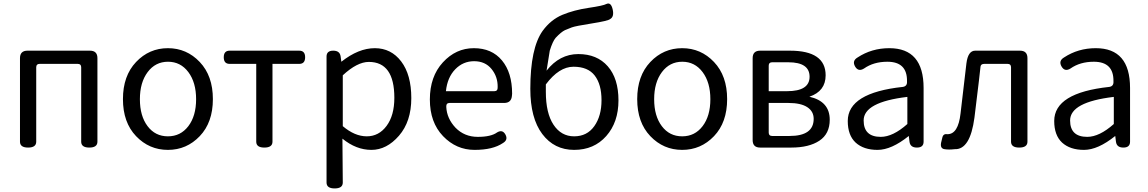

<svg xmlns="http://www.w3.org/2000/svg" viewBox="-20 -827 6434 1076"><path d="M183 -33Q183 0 137.5 0Q92 0 92 -33V-501Q92 -543 134 -543H484Q526 -543 526 -501V-33Q526 0 480.5 0Q435 0 435 -33V-450Q435 -469 416 -469H202Q183 -469 183 -450Z M1099.5 -64Q1026 13 921 13Q816 13 742.5 -64Q669 -141 669 -271.5Q669 -402 742.5 -479.5Q816 -557 921 -557Q1026 -557 1099.5 -479.5Q1173 -402 1173 -271.5Q1173 -141 1099.5 -64ZM807 -120Q850 -63 921 -63Q992 -63 1035.5 -120Q1079 -177 1079 -271Q1079 -365 1035.5 -423Q992 -481 921.5 -481Q851 -481 807.5 -423Q764 -365 764 -271Q764 -177 807 -120Z M1507 -33Q1507 0 1461.5 0Q1416 0 1416 -33V-469H1267Q1234 -469 1234 -506Q1234 -543 1267 -543H1657Q1690 -543 1690 -506Q1690 -469 1657 -469H1507Z M1901 196Q1901 229 1855.5 229Q1810 229 1810 196V-510Q1810 -543 1847.5 -543Q1885 -543 1889 -510L1893 -481Q1989 -557 2080.5 -557Q2172 -557 2228.5 -482.5Q2285 -408 2285 -277Q2285 -146 2216 -66.5Q2147 13 2061.5 13Q1976 13 1899 -50ZM1901 -120Q1968 -63 2035.5 -63Q2103 -63 2146.5 -121.5Q2190 -180 2190 -279Q2190 -480 2047 -480Q1982 -480 1901 -405Z M2798 -25Q2742 13 2639.5 13Q2537 13 2463 -64Q2389 -141 2389 -269.5Q2389 -398 2462 -477.5Q2535 -557 2635.5 -557Q2736 -557 2793 -488.5Q2850 -420 2850 -302L2849 -291Q2846 -250 2805 -250H2499Q2480 -250 2481 -228Q2484 -163 2533 -111Q2583 -60 2657.5 -60Q2732 -60 2766 -85Q2796 -103 2812.5 -73Q2829 -43 2798 -25ZM2479 -316H2751Q2770 -316 2769 -339Q2770 -397 2734.5 -440.5Q2699 -484 2637 -484Q2575 -484 2531 -438.5Q2487 -393 2479 -316Z M3039 -312Q3039 -193 3082 -128Q3125 -63 3197.5 -63Q3270 -63 3310.5 -120Q3351 -177 3351 -265.5Q3351 -354 3313 -403.5Q3275 -453 3194 -453Q3113 -453 3039 -354ZM3043 -431Q3116 -524 3221 -524Q3326 -524 3386 -455.5Q3446 -387 3446 -264.5Q3446 -142 3377.5 -64.5Q3309 13 3197.5 13Q3086 13 3019 -76Q2952 -165 2952 -329Q2952 -557 3021 -654Q3067 -717 3132 -744Q3197 -771 3279 -783Q3361 -795 3379 -805Q3404 -816 3413.5 -774.5Q3423 -733 3399 -720Q3388 -710 3296 -695.5Q3204 -681 3184.5 -673.5Q3165 -666 3146 -658Q3125 -648 3094 -615Q3077 -595 3061 -543Z M3981.5 -64Q3908 13 3803 13Q3698 13 3624.5 -64Q3551 -141 3551 -271.5Q3551 -402 3624.5 -479.5Q3698 -557 3803 -557Q3908 -557 3981.5 -479.5Q4055 -402 4055 -271.5Q4055 -141 3981.5 -64ZM3689 -120Q3732 -63 3803 -63Q3874 -63 3917.5 -120Q3961 -177 3961 -271Q3961 -365 3917.5 -423Q3874 -481 3803.5 -481Q3733 -481 3689.5 -423Q3646 -365 3646 -271Q3646 -177 3689 -120Z M4240 0Q4198 0 4198 -42V-501Q4198 -543 4240 -543H4407Q4607 -543 4607 -405Q4607 -316 4516 -285Q4630 -259 4630 -156Q4630 -77 4572 -38.5Q4514 0 4415 0ZM4288 -316H4391Q4517 -316 4517 -397Q4517 -478 4398 -478H4307Q4288 -478 4288 -459ZM4288 -84Q4288 -65 4307 -65H4405Q4540 -65 4540 -161Q4540 -203 4504 -226.5Q4468 -250 4399 -250H4288Z M4964 -557Q5156 -557 5156 -334V-33Q5156 0 5118.5 0Q5081 0 5077 -33L5073 -65Q4976 13 4898 13Q4820 13 4775 -28Q4731 -69 4731 -149Q4731 -307 5040 -340Q5065 -344 5063 -371Q5065 -481 4953 -481Q4876 -481 4822 -443Q4790 -423 4772 -454.5Q4754 -486 4786 -505Q4865 -557 4964 -557ZM5065 -284Q4820 -255 4820 -152Q4820 -60 4916 -60Q4984 -60 5065 -132Z M5330 9Q5298 13 5273 9Q5248 5 5254 -27L5261 -56Q5266 -79 5290 -75Q5350 -75 5363 -191Q5366 -216 5396 -472Q5405 -543 5445 -543H5696Q5738 -543 5738 -501V-33Q5738 0 5692 0Q5646 0 5646 -33V-450Q5646 -469 5627 -469H5496Q5477 -469 5475 -454L5466 -374Q5448 -222 5441 -168Q5417 13 5330 9Z M6121 -557Q6313 -557 6313 -334V-33Q6313 0 6275.5 0Q6238 0 6234 -33L6230 -65Q6133 13 6055 13Q5977 13 5932 -28Q5888 -69 5888 -149Q5888 -307 6197 -340Q6222 -344 6220 -371Q6222 -481 6110 -481Q6033 -481 5979 -443Q5947 -423 5929 -454.5Q5911 -486 5943 -505Q6022 -557 6121 -557ZM6222 -284Q5977 -255 5977 -152Q5977 -60 6073 -60Q6141 -60 6222 -132Z"/></svg>

Font: Raw Maruko Gothic CJK TC
Style: Regular
Weight: 400
Version: Version 1.001